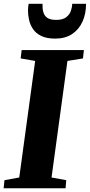

<svg xmlns="http://www.w3.org/2000/svg" viewBox="-32 -1012 483 1032"><path d="M-12.5 0 -8 -43.5 71.5 -58 157 -684.5 79 -698 84.5 -743H419L414 -698L330.5 -684.5L245 -58L324 -43.5L320.5 0ZM265.5 -804.5Q218.5 -804.5 189.2 -819Q160 -833.5 144.8 -856.8Q129.5 -880 124 -906Q118.5 -932 118.5 -956Q118.5 -966 119.5 -975Q120.5 -984 122 -991.5H196.5Q195.5 -966.5 200.8 -947Q206 -927.5 222.2 -916.2Q238.5 -905 270 -905Q305.5 -905 324 -919.5Q342.5 -934 349.2 -954.2Q356 -974.5 356 -991.5H430.5Q430.5 -937 411 -894.8Q391.5 -852.5 354.8 -828.5Q318 -804.5 265.5 -804.5Z"/></svg>

Font: Merriweather 48pt Black
Style: Italic
Weight: 900
Italic angle: -7.8°
Version: Version 2.101